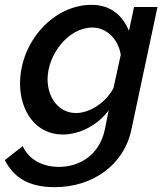

<svg xmlns="http://www.w3.org/2000/svg" viewBox="-64 -552 689 795"><path d="M-44 111C-8 181 52 223 163 223C314 223 448 136 480 -15L588 -523H491L470 -424C444 -488 394 -532 315 -532C156 -532 19 -377 19 -206C19 -92 84 5 196 5C264 5 339 -32 386 -95L370 -15C347 91 265 139 180 139C112 139 56 109 30 53ZM406 -188C379 -133 312 -84 251 -84C180 -84 133 -146 133 -224C133 -324 217 -438 319 -438C376 -438 426 -391 436 -325Z"/></svg>

Font: FIGSv2-sans-serif SmBold Italic
Style: Regular
Weight: 600
Italic angle: -12°
Designer: Matt McInerney, Pablo Impallari, Rodrigo Fuenzalida
Foundry: Matt McInerney, Pablo Impallari, Rodrigo Fuenzalida
Version: Version 4.020;hotconv 1.0.109;makeotfexe 2.5.65596